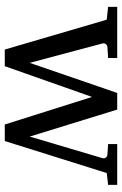

<svg xmlns="http://www.w3.org/2000/svg" viewBox="130 -652 522 823"><g transform="rotate(90 391.5 -241.0)"><path d="M722.2 -437 585 0H514.2L396 -374L264.2 0H192.9L64.9 -437L9.8 -442.9V-481.9H229V-442.9L182.1 -439.9Q173.8 -439 169.2 -432.6Q164.6 -426.3 167 -418L250 -106.9L378.9 -481.9H450.2L565.9 -106.9L658.2 -418Q660.6 -425.8 656.5 -432.4Q652.3 -439 644 -439.9L598.1 -442.9V-481.9H772.9V-442.9Z"/></g></svg>

Font: Charis SIL Cyr
Style: Regular
Weight: 400
Foundry: SIL International
Version: Version 5.000